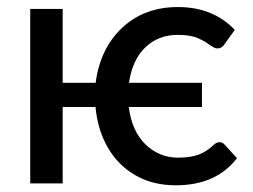

<svg xmlns="http://www.w3.org/2000/svg" viewBox="-20 -534 736 559"><path d="M492 5.5Q425 5.5 374.5 -23.5Q324 -52.5 294.2 -103.8Q264.5 -155 258 -222.5H162.5V0H68V-508H162.5V-293H258.5Q271.5 -393 335.8 -453.2Q400 -513.5 498 -513.5Q600.5 -513.5 663.5 -447L632 -403Q625 -393 612.5 -393Q607.5 -393 602.2 -396Q597 -399 590 -403.5Q578 -413 556.5 -422.8Q535 -432.5 497.5 -432.5Q441.5 -432.5 403.5 -396.5Q365.5 -360.5 355.5 -293H568V-222.5H355Q364 -151.5 404 -113.2Q444 -75 498.5 -75Q534.5 -75 558.2 -83.8Q582 -92.5 603.5 -113.5Q611.5 -120 619.5 -120Q627 -120 632.5 -114.5L670 -73.5Q609 5.5 492 5.5Z"/></svg>

Font: Verano Sans Medium
Style: Regular
Weight: 500
Designer: Lukasz Dziedzic with Adam Twardoch and Botio Nikoltchev
Foundry: tyPoland Lukasz Dziedzic
Version: Version 3.001;December 28, 2019;FontCreator 12.0.0.2547 64-b